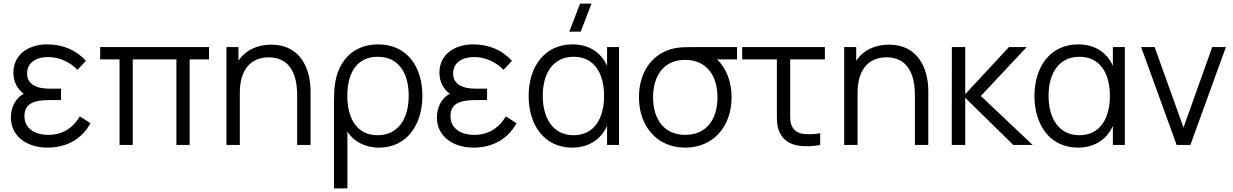

<svg xmlns="http://www.w3.org/2000/svg" viewBox="-20 -800 6808 1060"><path d="M242 15C351 15 433.5 -35 479.5 -120L420.5 -157.5C381.5 -91 322.5 -55.5 246.5 -55.5C167 -55.5 115 -94.5 115 -158.5C115 -224.5 161 -247.5 253 -247.5H317V-310.5H253.5C179 -310.5 129.5 -336 129.5 -394.5C129.5 -456 182 -485 245.5 -485C309.5 -485 369 -455.5 407.5 -414.5L454.5 -464C401 -523 328 -555 240 -555C136 -555 54 -497.5 54 -399.5C54 -349 74.5 -310 111.5 -282C63 -258 40 -203.5 40 -151.5C40 -48.5 128 15 242 15Z M713 0V-472H954V0H1027V-472H1134V-540H533V-472H640V0Z M1304 0V-288C1304 -410 1360 -483.5 1464 -483.5C1577 -483.5 1620.5 -394.5 1620.5 -275.5V0H1694.5V-297C1694.5 -418.5 1640 -553.5 1478 -553.5C1400.5 -553.5 1336.5 -523.5 1296.5 -465V-540H1230V0Z M1898 240V-73.5C1931 -20.5 1994 15 2073 15C2223.5 15 2312 -108.5 2312 -271.5C2312 -431.5 2227 -555 2067.5 -555C1926.5 -555 1842 -458.5 1828 -324.5C1825 -302.5 1824 -273.5 1824 -237.5V240ZM2065 -53.5C1951 -53.5 1897.5 -144.5 1897.5 -271.5C1897.5 -398 1950.5 -486.5 2065 -486.5C2181 -486.5 2236.5 -396.5 2236.5 -271C2236.5 -145.5 2178.5 -53.5 2065 -53.5Z M2594 15C2703 15 2785.5 -35 2831.5 -120L2772.5 -157.5C2733.5 -91 2674.5 -55.5 2598.5 -55.5C2519 -55.5 2467 -94.5 2467 -158.5C2467 -224.5 2513 -247.5 2605 -247.5H2669V-310.5H2605.5C2531 -310.5 2481.5 -336 2481.5 -394.5C2481.5 -456 2534 -485 2597.5 -485C2661.5 -485 2721 -455.5 2759.5 -414.5L2806.5 -464C2753 -523 2680 -555 2592 -555C2488 -555 2406 -497.5 2406 -399.5C2406 -349 2426.5 -310 2463.5 -282C2415 -258 2392 -203.5 2392 -151.5C2392 -48.5 2480 15 2594 15Z M3123 -625H3186L3245.5 -780H3182.5ZM3139 15C3228.5 15 3298 -29.5 3331.5 -105V0H3397.5V-540H3331.5V-436.5C3298.5 -511 3231 -555 3141 -555C2986 -555 2898.5 -431.5 2898.5 -270C2898.5 -108.5 2986 15 3139 15ZM3146.5 -53.5C3032.5 -53.5 2976.5 -148 2976.5 -270.5C2976.5 -396.5 3034 -486.5 3147 -486.5C3259.5 -486.5 3315 -397.5 3315 -270.5C3315 -145.5 3260 -53.5 3146.5 -53.5Z M3763 15C3918.5 15 4019 -102.5 4019 -263C4019 -350.5 3988.5 -425.5 3939 -472H4049V-540H3816.5C3778 -540 3740 -540 3712 -535C3585.5 -512.5 3507.5 -407 3507.5 -263C3507.5 -102.5 3607.5 15 3763 15ZM3763 -55.5C3649.5 -55.5 3585.5 -138 3585.5 -263C3585.5 -380 3644 -470.5 3763 -469.5C3880 -469 3941 -383.5 3941 -263C3941 -140.5 3880 -55.5 3763 -55.5Z M4392 4.5C4424.5 9.5 4472.5 8.5 4508 0V-64.5C4480 -59 4447 -57.5 4418.5 -60.5C4390 -63.5 4368 -74.5 4353.5 -100.5C4340 -126.5 4342.5 -152.5 4342.5 -198.5V-472H4534V-540H4077.5V-472H4269V-195.5C4269 -140 4266.5 -102.5 4287 -63.5C4310 -20 4348 -1.5 4392 4.5Z M4714.5 0V-288C4714.5 -410 4770.5 -483.5 4874.5 -483.5C4987.5 -483.5 5031 -394.5 5031 -275.5V0H5105V-297C5105 -418.5 5050.5 -553.5 4888.5 -553.5C4811 -553.5 4747 -523.5 4707 -465V-540H4640.5V0Z M5309 0V-260L5574 0H5681L5395 -270L5648 -540H5550L5309 -280V-540H5235L5234.5 0Z M5931.5 15C6021 15 6090.5 -29.5 6124 -105V0H6190V-540H6124V-436.5C6091 -511 6023.5 -555 5933.5 -555C5778.5 -555 5691 -431.5 5691 -270C5691 -108.5 5778.5 15 5931.5 15ZM5939 -53.5C5825 -53.5 5769 -148 5769 -270.5C5769 -396.5 5826.5 -486.5 5939.5 -486.5C6052 -486.5 6107.5 -397.5 6107.5 -270.5C6107.5 -145.5 6052.5 -53.5 5939 -53.5Z M6552 0 6748 -540H6672.5L6514 -96L6354.5 -540H6280L6476 0Z"/></svg>

Font: Manrope
Style: Regular
Weight: 400
Designer: Mikhail Sharanda
Foundry: Mikhail Sharanda
Version: Version 4.505